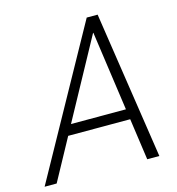

<svg xmlns="http://www.w3.org/2000/svg" viewBox="-128 -803 826 895"><g transform="rotate(-15 285.0 -355.5)"><path d="M444.3 -200.7H145L35.6 0H-22.5L371.1 -710.9H423.8L531.2 0H472.7ZM171.9 -250.5H437L382.8 -633.8L381.3 -634.3Z"/></g></svg>

Font: Franko
Style: Light Italic
Weight: 300
Designer: Google
Version: Version 1.200310; 2013